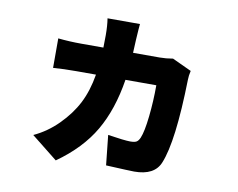

<svg xmlns="http://www.w3.org/2000/svg" viewBox="-78 -743 1157 933"><g transform="rotate(10 500.0 -277.0)"><path d="M727.5 -501 822.3 -457Q816.4 -431.6 816.4 -413.1Q809.6 -105.5 763.7 4.9Q736.3 72.3 636.7 72.3Q617.2 72.3 497.1 66.4L481.4 -81.1Q564.5 -68.4 591.8 -68.4Q614.3 -68.4 623.5 -74.2Q632.8 -80.1 639.6 -95.7Q653.3 -127.9 661.6 -204.6Q669.9 -281.2 669.9 -359.4H517.6Q494.1 -210 432.6 -104.5Q371.1 1 252 85L123 -17.6Q188.5 -47.9 241.2 -100.6Q295.9 -155.3 327.1 -216.3Q358.4 -277.3 372.1 -359.4H275.4Q211.9 -359.4 161.1 -355.5V-501Q218.8 -495.1 275.4 -495.1H384.8Q385.7 -513.7 385.7 -555.7Q385.7 -603.5 379.9 -638.7H540Q538.1 -624 534.2 -558.6Q531.2 -499 531.2 -495.1H662.1Q693.4 -495.1 727.5 -501Z"/></g></svg>

Font: GenEi Gothic M Heavy
Style: Regular
Weight: 800
Designer: o_tamon (Modified); [Source Han Sans]
Ryoko NISHIZUKA  (kana & ideographs); Paul D. Hunt (Latin, Greek & Cyrillic); Wenl
Version: Version 1.1a;Original Version 1.004